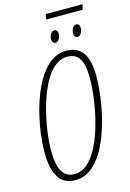

<svg xmlns="http://www.w3.org/2000/svg" viewBox="-142 -1026 750 1105"><g transform="rotate(-15 233.0 -474.0)"><path d="M241 -927H459L466 -958H247ZM260 -784C279 -784 290 -810 290 -830C290 -846 283 -855 270 -855C250 -855 239 -830 239 -809C239 -793 247 -784 260 -784ZM391 -784C410 -784 421 -810 421 -830C421 -846 413 -855 401 -855C381 -855 370 -830 370 -809C370 -793 378 -784 391 -784ZM166 10C361 10 436 -356 436 -538C436 -668 390 -724 305 -724C117 -724 34 -379 34 -189C34 -53 80 10 166 10ZM170 -25C107 -25 73 -74 73 -190C73 -343 143 -689 302 -689C367 -689 397 -644 397 -537C397 -368 327 -25 170 -25Z"/></g></svg>

Font: Noto Sans ExtraCondensed ExtraLight
Style: Italic
Weight: 200
Width: 2
Italic angle: -12°
Designer: Monotype Design Team
Foundry: Monotype Imaging Inc.
Version: Version 2.013